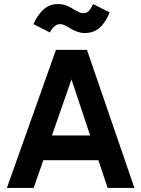

<svg xmlns="http://www.w3.org/2000/svg" viewBox="-20 -927 697 947"><path d="M156 -259H492V-137H156ZM14 0 256 -681H409L643 0H511L314 -591H352L146 0ZM398 -764Q363 -764 323 -789Q307 -799 297 -803.5Q287 -808 276 -808Q248 -808 226 -767L145 -808Q166 -855 195.5 -881Q225 -907 266 -907Q287 -907 306.5 -900Q326 -893 347 -879Q359 -872 369.5 -867Q380 -862 390 -862Q406 -862 416.5 -871.5Q427 -881 439 -907L521 -866Q501 -816 471 -790Q441 -764 398 -764Z"/></svg>

Font: Gabarito SemiBold
Style: Regular
Weight: 600
Designer: Leandro Assis / Alvaro Franca / Felipe Casaprima
Foundry: Naipe Foundry
Version: Version 1.000